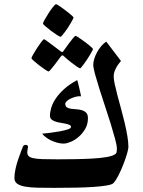

<svg xmlns="http://www.w3.org/2000/svg" viewBox="-20 -908 697 936"><path d="M606 -191.4Q606 -181.6 598.9 -157.5Q591.8 -133.3 580.8 -105.2Q569.8 -77.1 556.9 -51.8Q543.9 -26.4 532.2 -14.6Q525.9 -8.3 500.5 -3.9Q475.1 0.5 436.3 3.2Q397.5 5.9 348.6 6.8Q299.8 7.8 246.1 7.8Q201.7 7.8 165.5 7.1Q129.4 6.3 103.8 2Q78.1 -2.4 64.2 -12.2Q50.3 -22 50.3 -39.6Q50.3 -61 55.7 -85Q61 -108.9 68.6 -131.1Q76.2 -153.3 82.8 -170.4Q89.4 -187.5 92.3 -194.8Q93.8 -197.3 96.9 -199.5Q100.1 -201.7 105.5 -201.7Q108.9 -201.7 112.8 -199.5Q116.7 -197.3 116.7 -192.9Q116.7 -191.4 116 -188.2Q115.2 -185.1 114.7 -180.9Q114.3 -176.8 113.5 -172.9Q112.8 -168.9 112.8 -167Q112.8 -155.3 118.7 -148.2Q124.5 -141.1 140.9 -137.2Q157.2 -133.3 186 -132.3Q214.8 -131.3 261.2 -131.3Q301.8 -131.3 346.2 -132.1Q390.6 -132.8 430.2 -135Q469.7 -137.2 499.8 -142.3Q529.8 -147.5 542 -156.7Q547.9 -160.6 548.8 -168.7Q549.8 -176.8 549.8 -183.1Q549.8 -198.7 541 -231.2Q532.2 -263.7 519.8 -304.2Q507.3 -344.7 492.2 -389.9Q477.1 -435.1 464.4 -475.3Q451.7 -515.6 443.1 -547.1Q434.6 -578.6 434.6 -592.8Q434.6 -605 439.7 -621.6Q444.8 -638.2 453.4 -653.8Q461.9 -669.4 473.6 -683.3Q485.4 -697.3 498 -705.1L569.8 -610.8Q564.5 -604.5 558.3 -596.4Q552.2 -588.4 547.1 -579.1Q542 -569.8 538.1 -558.8Q534.2 -547.9 534.2 -536.1Q534.2 -522 539.3 -497.8Q544.4 -473.6 552.5 -443.1Q560.5 -412.6 570.1 -378.2Q579.6 -343.8 587.6 -309.8Q595.7 -275.9 600.8 -245.4Q606 -214.8 606 -191.4ZM408.7 -332Q408.7 -301.8 395 -278.8Q381.3 -255.9 362.5 -240Q343.8 -224.1 323.7 -216.1Q303.7 -208 290.5 -208Q274.4 -208 258.8 -212.4Q243.2 -216.8 229 -223.4Q214.8 -230 203.4 -238.8Q191.9 -247.6 185.5 -256.3Q201.7 -257.8 225.8 -260.7Q250 -263.7 272.2 -267.8Q294.4 -272 310.3 -277.1Q326.2 -282.2 326.2 -289.6Q326.2 -295.9 318.4 -299.3Q310.5 -302.7 299.3 -305.2Q288.1 -307.6 274.9 -309.6Q261.7 -311.5 250.5 -315.2Q239.3 -318.8 231.4 -325.4Q223.6 -332 223.6 -343.8Q223.6 -361.8 230 -383.3Q236.3 -404.8 252 -428Q267.6 -451.2 293 -474.1Q318.4 -497.1 356.4 -517.6Q357.9 -514.2 360.6 -502.7Q363.3 -491.2 366.7 -478Q370.1 -464.8 372.3 -452.9Q374.5 -440.9 375 -438.5Q364.3 -439.9 351.1 -436.8Q337.9 -433.6 326.2 -428.2Q314.5 -422.9 306.4 -415.8Q298.3 -408.7 298.3 -402.3Q297.9 -390.1 305.9 -384.8Q314 -379.4 326.2 -377.7Q338.4 -376 352.8 -375.2Q367.2 -374.5 379.6 -370.6Q392.1 -366.7 400.4 -358.2Q408.7 -349.6 408.7 -332ZM189.5 -793.5Q189.5 -797.4 198 -812.5Q206.5 -827.6 217.3 -844.5Q228 -861.3 238.8 -874.5Q249.5 -887.7 253.4 -887.7Q254.9 -887.7 262 -883.5Q269 -879.4 278.3 -872.8Q287.6 -866.2 298.1 -858.2Q308.6 -850.1 317.6 -843Q326.7 -835.9 332.5 -830.1Q338.4 -824.2 338.4 -822.3Q338.4 -819.8 334.2 -812.3Q330.1 -804.7 324 -793.9Q317.9 -783.2 310.1 -771.5Q302.2 -759.8 295.2 -750.5Q288.1 -741.2 282.7 -734.9Q277.3 -728.5 275.4 -728.5Q271.5 -728.5 257.6 -737.5Q243.7 -746.6 228.5 -758.1Q213.4 -769.5 201.4 -779.8Q189.5 -790 189.5 -793.5ZM217.3 -559.6Q213.4 -559.6 200 -568.6Q186.5 -577.6 171.6 -589.1Q156.7 -600.6 145 -611.1Q133.3 -621.6 133.3 -624Q133.3 -627.9 141.8 -642.8Q150.4 -657.7 160.9 -674.1Q171.4 -690.4 181.4 -703.6Q191.4 -716.8 194.8 -716.8Q196.8 -716.8 209.7 -707.5Q222.7 -698.2 237.3 -687L275.9 -657.7Q280.3 -654.3 284.2 -654.3Q286.1 -654.3 289.6 -659.7Q304.2 -679.7 315.9 -696.3Q326.2 -710.4 335.9 -721.9Q345.7 -733.4 348.6 -733.4Q350.1 -733.4 356.9 -729.2Q363.8 -725.1 373.3 -718.3Q382.8 -711.4 393.3 -703.9Q403.8 -696.3 412.6 -689.2Q421.4 -682.1 427.2 -676.5Q433.1 -670.9 433.1 -668.9Q433.1 -666.5 429 -658.7Q424.8 -650.9 418.5 -640.4Q412.1 -629.9 404.5 -618.2Q397 -606.4 389.9 -597.2Q382.8 -587.9 377.7 -581.5Q372.6 -575.2 371.6 -575.2Q366.2 -575.2 353.5 -584.2Q340.8 -593.3 326.7 -604Q310.1 -616.7 291.5 -633.8Q287.6 -638.2 284.2 -638.2Q280.3 -638.2 275.9 -631.8L249 -595.7Q238.3 -582 229 -570.8Q219.7 -559.6 217.3 -559.6Z"/></svg>

Font: Accordance
Style: Bold
Weight: 700
Version: Version 1.2 (build January 31, 2020) Miklal Software Solutio